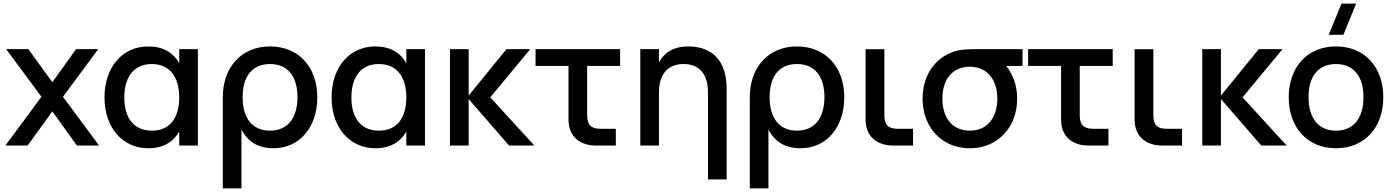

<svg xmlns="http://www.w3.org/2000/svg" viewBox="-20 -815 7805 1075"><path d="M134.5 0 273 -191.5 410.5 0H535L332.5 -273L530 -540H406L273 -354.5L138.5 -540H14.5L212 -273L10 0Z M983.5 -540V-461.5C950 -520 894 -555 810 -555C665 -555 565 -438.5 565 -269.5C565 -102.5 664.5 15 810 15C894 15 950 -20 983.5 -78.5V0H1088V-540ZM830 -456.5C931 -456.5 983.5 -383.5 983.5 -269.5C983.5 -159.5 935 -83.5 830 -83.5C727.5 -83.5 676 -156.5 676 -269.5C676 -380 726.5 -456.5 830 -456.5Z M1332 240V-90.5C1364.5 -25 1422 15 1511.5 15C1656.5 15 1756.5 -101.5 1756.5 -270.5C1756.5 -437.5 1654 -555 1491.5 -555C1332.5 -555 1227.5 -439.5 1227.5 -270.5V240ZM1491.5 -83.5C1390.5 -83.5 1338.5 -156.5 1338.5 -270.5C1338.5 -380.5 1386.5 -456.5 1491.5 -456.5C1594 -456.5 1645.5 -383.5 1645.5 -270.5C1645.5 -160 1595 -83.5 1491.5 -83.5Z M2255 -540V-461.5C2221.5 -520 2165.5 -555 2081.5 -555C1936.5 -555 1836.5 -438.5 1836.5 -269.5C1836.5 -102.5 1936 15 2081.5 15C2165.5 15 2221.5 -20 2255 -78.5V0H2359.5V-540ZM2101.5 -456.5C2202.5 -456.5 2255 -383.5 2255 -269.5C2255 -159.5 2206.5 -83.5 2101.5 -83.5C1999 -83.5 1947.5 -156.5 1947.5 -269.5C1947.5 -380 1998 -456.5 2101.5 -456.5Z M2499.5 0H2604V-260.5L2830 0H2972L2725 -270L2949 -540H2816L2604 -280V-540H2499.5Z M2978.5 -446H3163V-146C3163 -54.5 3221 0 3319 0H3428V-94H3342C3289.5 -94 3267.5 -116 3267.5 -169.5V-446H3452V-540H2978.5Z M3944 189.5H4048.5V-317.5C4048.5 -480.5 3962.5 -555 3833 -555C3744.5 -555 3696 -515 3669.5 -465.5V-540H3565V0H3669.5V-297C3669.5 -403.5 3722.5 -456.5 3807.5 -456.5C3893 -456.5 3944 -403 3944 -297Z M4282.5 240V-90.5C4315 -25 4372.5 15 4462 15C4607 15 4707 -101.5 4707 -270.5C4707 -437.5 4604.5 -555 4442 -555C4283 -555 4178 -439.5 4178 -270.5V240ZM4442 -83.5C4341 -83.5 4289 -156.5 4289 -270.5C4289 -380.5 4337 -456.5 4442 -456.5C4544.5 -456.5 4596 -383.5 4596 -270.5C4596 -160 4545.5 -83.5 4442 -83.5Z M5092 -94H5006C4953 -94 4931.5 -116 4931.5 -169.5V-539.5H4826.5V-146C4826.5 -54.5 4885 0 4983 0H5092Z M5410 15C5461.5 15 5507.5 3 5548 -21.5C5628.5 -69.5 5675 -157.5 5675 -263C5675 -307 5667 -347.5 5650.5 -384.5C5640 -408 5628 -428.5 5613.5 -446H5705V-540H5476.5C5411 -540 5376.5 -539 5347 -533C5306.5 -524 5271 -507 5240.5 -482C5180 -432 5145.5 -354.5 5145.5 -263C5145.5 -210.5 5156.5 -163.5 5178.5 -121C5222.5 -36.5 5306 15 5410 15ZM5410 -83.5C5311.5 -83.5 5256.5 -155.5 5256.5 -263C5256.5 -365 5308 -441.5 5410 -441.5C5509 -440.5 5564 -367.5 5564 -263C5564 -158 5509.5 -83.5 5410 -83.5Z M5736.5 -446H5921V-146C5921 -54.5 5979 0 6077 0H6186V-94H6100C6047.5 -94 6025.5 -116 6025.5 -169.5V-446H6210V-540H5736.5Z M6598 -94H6512C6459 -94 6437.5 -116 6437.5 -169.5V-539.5H6332.5V-146C6332.5 -54.5 6391 0 6489 0H6598Z M6711.5 0H6816V-260.5L7042 0H7184L6937 -270L7161 -540H7028L6816 -280V-540H6711.5Z M7501.5 -620 7573 -795H7491L7419.5 -620ZM7460 15C7621 15 7725 -101 7725 -270.5C7725 -438.5 7621.5 -555 7460 -555C7300 -555 7195.5 -439 7195.5 -270.5C7195.5 -102 7299 15 7460 15ZM7460 -83.5C7361 -83.5 7306.5 -154.5 7306.5 -270.5C7306.5 -385.5 7359 -456.5 7460 -456.5C7560 -456.5 7614 -386.5 7614 -270.5C7614 -155.5 7560 -83.5 7460 -83.5Z"/></svg>

Font: Vela Sans SemBd
Style: Regular
Weight: 600
Designer: Principal design: Mikhail Sharanda - project Manrope.
Design modification: Ravid Balaliev
Foundry: Mikhail Sharanda
Version: Version 1.001